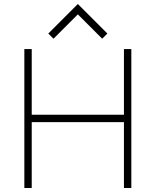

<svg xmlns="http://www.w3.org/2000/svg" viewBox="-20 -942 780 962"><path d="M222 -774 370 -922 518 -774 492 -748 370 -870 248 -748ZM638 -696V0H601V-330H139V0H102V-696H139V-367H601V-696Z"/></svg>

Font: M Major Mono Display
Style: Regular
Weight: 400
Designer: Emre Parlak
Foundry: Emre Parlak
Version: Version 2.000; ttfautohint (v1.8) -l 8 -r 50 -G 200 -x 14 -D